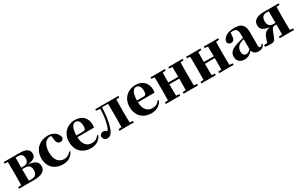

<svg xmlns="http://www.w3.org/2000/svg" viewBox="210 -1979 5289 3411"><g transform="rotate(-30 2854.5 -273.0)"><path d="M97 0H346C530 0 583 -70 583 -148C583 -228 534 -281 384 -293C528 -312 557 -360 557 -417C557 -497 505 -546 361 -546H34V-516L99 -510C100 -451 101 -364 101 -308V-238C101 -182 100 -95 99 -37L34 -31V0ZM257 -509H310C378 -509 407 -474 407 -408C407 -341 375 -305 307 -305H255ZM255 -272H312C393 -272 428 -231 428 -153C428 -77 389 -36 314 -36H257L255 -238Z M925 17C1038 17 1106 -24 1155 -116L1136 -129C1102 -82 1055 -54 997 -54C887 -54 817 -139 817 -286C817 -440 882 -528 971 -528C980 -528 989 -527 998 -526L1009 -449C1012 -375 1047 -351 1089 -351C1123 -351 1145 -368 1156 -404C1144 -493 1060 -563 950 -563C784 -563 646 -460 646 -264C646 -82 773 17 925 17Z M1506 17C1610 17 1688 -31 1730 -118L1711 -131C1678 -84 1634 -54 1563 -54C1466 -54 1394 -119 1389 -274H1729C1734 -293 1736 -310 1736 -335C1736 -462 1655 -563 1500 -563C1353 -563 1218 -461 1218 -275C1218 -88 1337 17 1506 17ZM1389 -310C1393 -466 1438 -528 1493 -528C1547 -528 1584 -484 1584 -395C1584 -333 1570 -310 1524 -310Z M2156 0H2388V-31L2324 -37C2322 -95 2321 -182 2321 -238V-308C2321 -364 2322 -451 2324 -509L2388 -516V-546H1912V-516L1994 -507C1991 -374 1974 -265 1944 -172C1933 -139 1921 -117 1905 -100C1884 -122 1864 -134 1839 -134C1805 -134 1776 -119 1761 -84C1761 -20 1793 11 1842 11C1902 11 1948 -22 1986 -163C2014 -259 2029 -377 2034 -516H2157C2158 -458 2159 -367 2159 -308V-238L2157 -37L2093 -31V0Z M2748 17C2852 17 2930 -31 2972 -118L2953 -131C2920 -84 2876 -54 2805 -54C2708 -54 2636 -119 2631 -274H2971C2976 -293 2978 -310 2978 -335C2978 -462 2897 -563 2742 -563C2595 -563 2460 -461 2460 -275C2460 -88 2579 17 2748 17ZM2631 -310C2635 -466 2680 -528 2735 -528C2789 -528 2826 -484 2826 -395C2826 -333 2812 -310 2766 -310Z M3410 -516 3475 -509C3476 -454 3477 -371 3477 -308H3274L3276 -509L3341 -516V-546H3045V-516L3110 -510C3111 -451 3112 -364 3112 -308V-238C3112 -182 3111 -95 3110 -37L3045 -31V0H3341V-31L3276 -37C3275 -95 3274 -186 3274 -271H3477C3477 -186 3476 -95 3475 -37L3410 -31V0H3706V-31L3641 -37L3639 -238V-308L3641 -509L3706 -516V-546H3410Z M4139 -516 4204 -509C4205 -454 4206 -371 4206 -308H4003L4005 -509L4070 -516V-546H3774V-516L3839 -510C3840 -451 3841 -364 3841 -308V-238C3841 -182 3840 -95 3839 -37L3774 -31V0H4070V-31L4005 -37C4004 -95 4003 -186 4003 -271H4206C4206 -186 4205 -95 4204 -37L4139 -31V0H4435V-31L4370 -37L4368 -238V-308L4370 -509L4435 -516V-546H4139Z M4940 16C5005 16 5043 -7 5069 -62L5051 -75C5032 -45 5021 -37 5006 -37C4987 -37 4977 -50 4977 -88V-357C4977 -502 4918 -563 4776 -563C4621 -563 4534 -503 4525 -410C4534 -376 4559 -358 4595 -358C4633 -358 4667 -384 4670 -453L4677 -524C4692 -527 4705 -528 4719 -528C4795 -528 4819 -497 4819 -393V-332L4722 -306C4559 -261 4508 -210 4508 -119C4508 -35 4568 17 4654 17C4734 17 4772 -14 4823 -70C4838 -17 4875 16 4940 16ZM4819 -99C4778 -60 4753 -51 4732 -51C4687 -51 4657 -80 4657 -140C4657 -213 4696 -259 4761 -287C4775 -292 4796 -298 4819 -305Z M5382 0H5675V-31L5611 -37C5609 -95 5608 -182 5608 -238V-308C5608 -364 5609 -451 5611 -510L5675 -516V-546H5373C5214 -546 5148 -487 5148 -400C5148 -317 5199 -275 5327 -257C5244 -243 5203 -203 5181 -138L5145 -37L5078 -31V0C5119 8 5152 11 5184 11C5258 11 5279 -7 5296 -54L5337 -156C5357 -207 5369 -240 5419 -240H5453L5451 -38L5382 -31ZM5453 -274H5411C5335 -274 5299 -316 5299 -394C5299 -477 5341 -513 5406 -513H5451L5453 -308Z"/></g></svg>

Font: Noto Serif SC Black
Style: Regular
Weight: 900
Designer: Ryoko NISHIZUKA 西塚涼子 (kana & ideographs); Frank Grießhammer (Latin, Greek & Cyrillic); Wenlong ZHANG 张文龙 (bopomofo); San
Foundry: Adobe
Version: Version 2.001;hotconv 1.1.0;makeotfexe 2.6.0